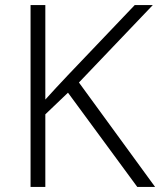

<svg xmlns="http://www.w3.org/2000/svg" viewBox="-20 -734 629 754"><path d="M589 0H519L247 -370L158 -285V0H100V-714H158V-343Q179 -366 200.5 -389.5Q222 -413 245 -437L509 -714H580L290 -410Z"/></svg>

Font: Noto Sans Thai Looped Light
Style: Regular
Weight: 300
Designer: Sasikarn Vongin, Ben Mitchell
Foundry: The Fontpad Ltd
Version: Version 1.001; ttfautohint (v1.8.4.7-5d5b)